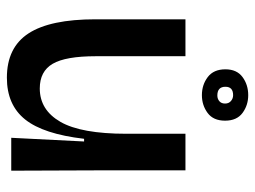

<svg xmlns="http://www.w3.org/2000/svg" viewBox="-114 -632 759 572"><g transform="rotate(90 266.0 -346.5)"><path d="M212 13Q122 13 80 -51.5Q38 -116 38 -251V-519H148V-252Q148 -162 170.5 -123.5Q193 -85 244 -85Q308 -85 343.5 -146.5Q379 -208 379 -343V-519H488V-258L489 0H391L402 -217H394Q380 -96 336.5 -41.5Q293 13 212 13ZM264 -568Q233 -568 210 -585.5Q187 -603 187 -638Q187 -672 210 -689Q233 -706 264 -706Q294 -706 317 -689Q340 -672 340 -637Q340 -602 317 -585Q294 -568 264 -568ZM265 -614Q275 -614 282 -620Q289 -626 289 -637Q289 -648 281.5 -654.5Q274 -661 264 -661Q239 -661 239 -638Q239 -614 265 -614Z"/></g></svg>

Font: Bricolage Grotesque 96pt Medium
Style: Regular
Weight: 500
Designer: Mathieu Triay
Foundry: Atelier Triay
Version: Version 1.001; ttfautohint (v1.8.4.7-5d5b);gftools[0.9.33.de